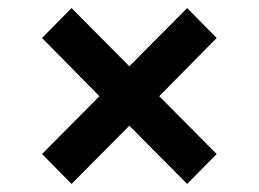

<svg xmlns="http://www.w3.org/2000/svg" viewBox="-20 -567 640 475"><path d="M157 -112 84 -186 226 -329 84 -473 157 -547 300 -403 443 -547 516 -473 374 -329 516 -186 443 -112 300 -256Z"/></svg>

Font: Source Code Pro ExtraLight
Style: Bold
Weight: 700
Monospace: yes
Version: Version 1.018;hotconv 1.0.116;makeotfexe 2.5.65601